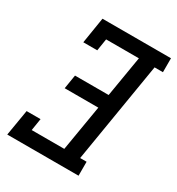

<svg xmlns="http://www.w3.org/2000/svg" viewBox="-176 -844 877 954"><g transform="rotate(30 262.5 -367.5)"><path d="M10 0 35 -149H115L104 -80H291L335 -342H142L155 -422H348L387 -655H199L188 -586H108L132 -735H525V-655H477L382 -80H419V0Z"/></g></svg>

Font: Iosevka Slab Medium
Style: Italic
Weight: 500
Italic angle: -9°
Monospace: yes
Designer: Belleve Invis
Foundry: Belleve Invis
Version: Version 11.1.0; ttfautohint (v1.8.3)